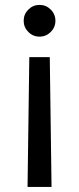

<svg xmlns="http://www.w3.org/2000/svg" viewBox="-20 -568 318 773"><path d="M139.2 -420.5Q112.9 -420.5 94.1 -439.3Q75.3 -458.1 75.3 -484.4Q75.3 -510.7 94.1 -529.5Q112.9 -548.3 139.2 -548.3Q165.5 -548.3 184.3 -529.5Q203.1 -510.7 203.1 -484.4Q203.1 -458.1 184.3 -439.3Q165.5 -420.5 139.2 -420.5ZM187.5 184.7H90.9L98 -338.1H180.4Z"/></svg>

Font: Linik Sans
Style: Regular
Weight: 400
Designer: Rasmus Andersson (font), Marc Monis (original base), Kil Hyung-jin (Pretendard portions), Cristiano Sobral (main changes
Foundry: rsms
Version: Version 3.018;May 31, 2022;FontCreator 14.0.0.2814 64-bit; t